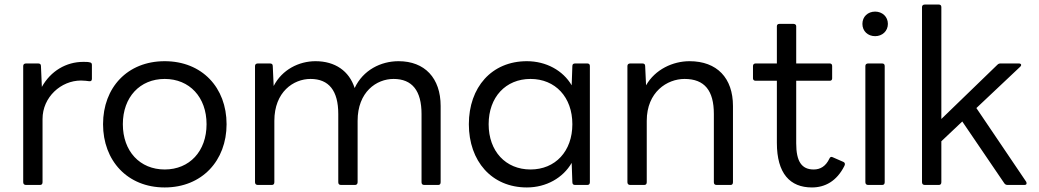

<svg xmlns="http://www.w3.org/2000/svg" viewBox="-20 -788 4568 844"><path d="M156 25C163 25 167 21 167 13V-265C167 -361 248 -434 336 -434C352 -434 363 -432 372 -431C379 -430 384 -433 384 -441V-502C384 -509 382 -513 374 -514C367 -516 358 -516 346 -516C271 -516 203 -476 164 -406L160 -498C160 -506 155 -509 148 -509H94C87 -509 82 -505 82 -498V13C82 21 87 25 94 25Z M704 36C868 36 976 -82 976 -242C976 -403 868 -519 704 -519C540 -519 433 -403 433 -242C433 -82 540 36 704 36ZM704 -43C595 -43 520 -123 520 -242C520 -361 595 -441 704 -441C813 -441 888 -361 888 -242C888 -123 813 -43 704 -43Z M1175 25C1182 25 1186 21 1186 13V-257C1186 -384 1270 -441 1345 -441C1426 -441 1467 -389 1467 -287V13C1467 21 1471 25 1479 25H1541C1547 25 1552 21 1552 13V-257C1552 -384 1635 -441 1710 -441C1792 -441 1833 -389 1833 -287V13C1833 21 1837 25 1845 25H1907C1913 25 1917 21 1917 13V-322C1917 -445 1847 -519 1732 -519C1654 -519 1576 -480 1539 -401C1515 -476 1453 -519 1367 -519C1294 -519 1220 -482 1183 -410L1179 -498C1179 -506 1174 -509 1167 -509H1113C1106 -509 1101 -505 1101 -498V13C1101 21 1106 25 1113 25Z M2296 36C2381 36 2455 -6 2493 -72L2496 13C2496 22 2501 25 2508 25H2562C2569 25 2573 21 2573 13V-498C2573 -505 2569 -509 2562 -509H2508C2501 -509 2496 -506 2496 -498L2493 -413C2455 -478 2381 -519 2296 -519C2141 -519 2041 -404 2041 -242C2041 -80 2141 36 2296 36ZM2312 -43C2203 -43 2128 -123 2128 -242C2128 -361 2203 -441 2312 -441C2421 -441 2496 -361 2496 -242C2496 -123 2421 -43 2312 -43Z M2812 25C2819 25 2823 21 2823 13V-257C2823 -384 2913 -441 2989 -441C3078 -441 3118 -389 3118 -287V13C3118 21 3122 25 3130 25H3192C3198 25 3202 21 3202 13V-322C3202 -445 3132 -519 3011 -519C2938 -519 2860 -483 2820 -413L2816 -498C2816 -506 2811 -509 2804 -509H2750C2743 -509 2738 -505 2738 -498V13C2738 21 2743 25 2750 25Z M3549 36C3606 36 3658 9 3692 -59C3696 -67 3694 -73 3688 -76L3640 -97C3634 -100 3629 -98 3626 -91C3610 -57 3586 -43 3557 -43C3504 -43 3480 -78 3480 -158V-433H3628C3634 -433 3638 -437 3638 -443V-498C3638 -505 3634 -509 3628 -509H3480V-673C3480 -679 3475 -683 3468 -683H3406C3399 -683 3395 -679 3395 -673V-509H3301C3295 -509 3290 -505 3290 -498V-443C3290 -437 3295 -433 3301 -433H3395V-160C3395 -25 3453 36 3549 36Z M3827 -629C3858 -629 3883 -651 3883 -683C3883 -715 3858 -737 3827 -737C3795 -737 3771 -715 3771 -683C3771 -651 3795 -629 3827 -629ZM3858 25C3865 25 3869 21 3869 13V-498C3869 -505 3865 -509 3858 -509H3796C3789 -509 3784 -505 3784 -498V13C3784 21 3789 25 3796 25Z M4107 25C4114 25 4118 21 4118 13V-167L4210 -254L4395 18C4398 22 4402 25 4409 25H4484C4492 25 4495 19 4491 11L4272 -313L4465 -495C4472 -502 4469 -509 4459 -509H4378C4373 -509 4369 -508 4364 -503L4118 -265V-757C4118 -764 4114 -768 4107 -768H4045C4038 -768 4033 -764 4033 -757V13C4033 21 4038 25 4045 25Z"/></svg>

Font: LINE Seed JP_OTF Regular
Style: Regular
Weight: 400
Designer: LY Corporation & Fontrix & Fontworks
Version: Version 1.002